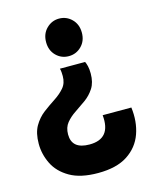

<svg xmlns="http://www.w3.org/2000/svg" viewBox="-113 -818 729 902"><g transform="rotate(-15 252.0 -367.0)"><path d="M261 -741Q297 -741 322.5 -715.5Q348 -690 348 -649.5Q348 -609.5 322.5 -584Q297 -558.5 261 -558.5Q224.5 -558.5 199.2 -584Q174 -609.5 174 -649.5Q174 -690 199.8 -715.5Q225.5 -741 261 -741ZM327 -512.5Q331 -505 334.8 -490Q338.5 -475 338.5 -453.5Q338.5 -410 320.5 -382.2Q302.5 -354.5 276.2 -335.5Q250 -316.5 223.8 -299.2Q197.5 -282 179.5 -260Q161.5 -238 161.5 -204Q161.5 -132.5 247.5 -132.5Q353.5 -132.5 342 -249.5H481.5Q490.5 -179.5 469.8 -121Q449 -62.5 395.5 -27.5Q342 7.5 252 7.5Q166.5 7.5 114.8 -22.5Q63 -52.5 40 -99.5Q17 -146.5 17 -197Q17 -249.5 36.2 -282.8Q55.5 -316 84.2 -337.8Q113 -359.5 141.5 -378Q170 -396.5 189.2 -418.8Q208.5 -441 208.5 -475.5Q208.5 -482.5 207.8 -493.5Q207 -504.5 204.5 -512.5Z"/></g></svg>

Font: Spline Sans
Style: Bold
Weight: 700
Designer: Eben Sorkin, Mirko Velimirovic
Foundry: Sorkin Type
Version: Version 1.000; ttfautohint (v1.8.3)